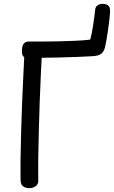

<svg xmlns="http://www.w3.org/2000/svg" viewBox="-20 -967 592 998"><path d="M131 -666Q109 -666 101.5 -673.5Q94 -681 94 -701Q94 -712 96 -723Q98 -734 105.5 -742Q113 -750 127 -751Q150 -751 190.5 -751Q231 -751 278.5 -752Q326 -753 371 -755Q416 -757 449 -761Q453 -775 457 -794.5Q461 -814 464 -835.5Q467 -857 470 -876.5Q473 -896 474 -911Q475 -931 486.5 -939Q498 -947 513 -947Q528 -947 540 -940Q552 -933 552 -912Q552 -896 549 -869.5Q546 -843 542 -814Q538 -785 533.5 -760Q529 -735 526 -722Q520 -698 506 -687.5Q492 -677 463 -675Q427 -673 377.5 -671Q328 -669 277.5 -668Q227 -667 187 -666.5Q147 -666 131 -666ZM131 11Q114 11 100.5 2Q87 -7 87 -32Q86 -85 87 -150.5Q88 -216 90 -288Q92 -360 95 -434Q98 -508 101.5 -579Q105 -650 108 -712Q108 -728 121 -735Q134 -742 153 -742Q166 -742 176.5 -738.5Q187 -735 193.5 -728.5Q200 -722 199 -712Q196 -653 192.5 -584Q189 -515 186.5 -441Q184 -367 182 -294Q180 -221 179 -153Q178 -85 179 -28Q179 -8 164.5 1.5Q150 11 131 11Z"/></svg>

Font: Playpen Sans
Style: Regular
Weight: 400
Designer: Laura Meseguer, Veronika Burian, José Scaglione, Kostas Bartsokas, Vera Evstafieva, Tom Grace, Yorlmar Campos
Foundry: TypeTogether
Version: Version 2.000